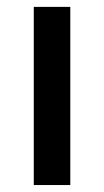

<svg xmlns="http://www.w3.org/2000/svg" viewBox="-20 -532 299 552"><path d="M77.1 0V-512.2H182.1V0Z"/></svg>

Font: Lorenzo Sans Medium
Style: Regular
Weight: 500
Foundry: Intel Corporation
Version: Version 1.00; ttfautohint (v1.5)